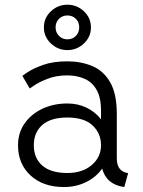

<svg xmlns="http://www.w3.org/2000/svg" viewBox="-20 -772 597 801"><path d="M246.6 8.3Q160.2 8.3 107.7 -39.8Q55.2 -87.9 55.2 -166Q55.2 -218.3 82.8 -257.3Q110.4 -296.4 157 -318.4Q203.6 -340.3 261.2 -340.3Q304.7 -340.3 341.1 -322.8Q377.4 -305.2 401.4 -274.4V-311Q401.4 -365.7 382.6 -397.9Q363.8 -430.2 331.8 -443.8Q299.8 -457.5 260.7 -457.5Q215.3 -457.5 179.9 -443.8Q144.5 -430.2 124.3 -416.5Q104 -402.8 104 -402.8L73.2 -455.6Q73.2 -455.6 95.2 -470.7Q117.2 -485.8 159.2 -501Q201.2 -516.1 260.7 -516.1Q318.4 -516.1 365.2 -496.3Q412.1 -476.6 439.7 -428.7Q467.3 -380.9 467.3 -295.4V-111.3Q467.3 -82 480.2 -67.1Q493.2 -52.2 514.6 -49.8L498.5 8.3Q423.8 -2 406.2 -68.8Q380.9 -32.7 338.9 -12.2Q296.9 8.3 246.6 8.3ZM401.4 -166Q401.4 -215.8 366.2 -248.8Q331.1 -281.7 261.2 -281.7Q191.9 -281.7 156.5 -250.7Q121.1 -219.7 121.1 -166Q121.1 -112.3 156.5 -81.3Q191.9 -50.3 261.2 -50.3Q323.7 -50.3 362.5 -83.3Q401.4 -116.2 401.4 -166ZM163.1 -657.7Q163.1 -697.3 192.4 -724.9Q221.7 -752.4 261.2 -752.4Q300.8 -752.4 330.1 -724.9Q359.4 -697.3 359.4 -657.7Q359.4 -618.2 330.1 -590.6Q300.8 -563 261.2 -563Q221.7 -563 192.4 -590.6Q163.1 -618.2 163.1 -657.7ZM211.9 -657.7Q211.9 -636.7 226.1 -622.3Q240.2 -607.9 261.2 -607.9Q282.7 -607.9 296.6 -622.3Q310.5 -636.7 310.5 -657.7Q310.5 -679.2 296.6 -693.4Q282.7 -707.5 261.2 -707.5Q240.2 -707.5 226.1 -693.4Q211.9 -679.2 211.9 -657.7Z"/></svg>

Font: Giphurs Light
Style: Regular
Weight: 300
Version: Version 0.920; ttfautohint (v1.8.4.7-5d5b)